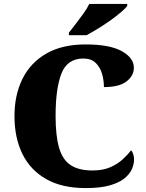

<svg xmlns="http://www.w3.org/2000/svg" viewBox="-20 -951 748 981"><path d="M418 10Q297 10 216 -36Q135 -82 94.5 -164.5Q54 -247 54 -358Q54 -466 95 -548.5Q136 -631 217 -677.5Q298 -724 417 -724Q541 -724 602.5 -689.5Q664 -655 664 -605Q664 -564 626.5 -535Q589 -506 511 -506Q511 -540 501.5 -573.5Q492 -607 469 -629.5Q446 -652 406 -652Q324 -652 294 -575.5Q264 -499 264 -358Q264 -257 282 -195.5Q300 -134 341.5 -107Q383 -80 452 -80Q506 -80 543.5 -96.5Q581 -113 607 -137Q633 -161 650 -183Q657 -176 661 -162Q665 -148 665 -137Q665 -114 654.5 -88.5Q644 -63 617 -40.5Q590 -18 541.5 -4Q493 10 418 10ZM332 -784Q347 -803 367 -829Q387 -855 406.5 -882Q426 -909 436 -931H630V-921Q621 -908 597.5 -888Q574 -868 543 -846Q512 -824 480 -804.5Q448 -785 422 -771H332Z"/></svg>

Font: Noto Serif Myanmar Black
Style: Regular
Weight: 900
Designer: Ben Mitchell and the Monotype Design Team
Foundry: Monotype Imaging Inc.
Version: Version 2.106; ttfautohint (v1.8.4.7-5d5b)